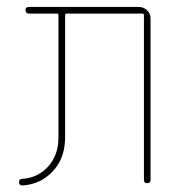

<svg xmlns="http://www.w3.org/2000/svg" viewBox="-20 -540 540 566"><path d="M46.9 6.8Q36.1 6.8 36.1 -2.9Q36.1 -12.7 44.9 -12.7Q91.8 -15.6 122.1 -49.3Q152.3 -83 152.3 -134.8V-495.1Q152.3 -500 147.5 -500H65.4Q55.7 -500 55.2 -509.8Q54.7 -519.5 65.4 -519.5H388.7Q403.3 -519.5 413.6 -509.8Q423.8 -500 423.8 -485.4V-9.8Q423.8 0 414.1 0Q404.3 0 404.3 -9.8V-495.1Q404.3 -500 399.4 -500H176.8Q171.9 -500 171.9 -495.1V-134.8Q171.9 -74.2 136.2 -35.6Q100.6 2.9 46.9 6.8Z"/></svg>

Font: Rounded-X Mgen+ 1mn thin
Style: Regular
Weight: 100
Designer: [Source Han Sans]
Ryoko NISHIZUKA  (kana & ideographs); Paul D. Hunt (Latin, Greek & Cyrillic); Wenlong ZHANG  (bopomofo
Version: Version 1.059.20150602